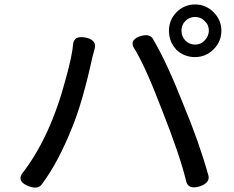

<svg xmlns="http://www.w3.org/2000/svg" viewBox="-20 -805 1040 855"><path d="M890.6 -711.9Q874 -729.5 848.6 -729.5Q823.2 -729.5 805.7 -711.9Q788.1 -694.3 788.1 -668.5Q788.1 -642.6 805.7 -624Q822.3 -607.4 847.7 -606.4Q874 -606.4 890.6 -624Q909.2 -642.6 910.2 -668Q910.2 -694.3 891.6 -710.9Q891.6 -710.9 890.6 -711.9ZM764.6 -584Q764.6 -585 764.6 -585Q732.4 -619.1 732.4 -668Q732.4 -716.8 766.6 -751Q800.8 -785.2 848.6 -785.2Q896.5 -785.2 931.2 -750.5Q965.8 -715.8 965.8 -668Q965.8 -620.1 931.2 -585.4Q896.5 -550.8 848.1 -550.8Q799.8 -550.8 764.6 -584ZM169.9 10.7Q158.2 30.3 137.7 30.3Q122.1 30.3 105.5 23.4Q88.9 16.6 80.1 7.8Q71.3 -1 71.3 -10.7Q71.3 -20.5 77.1 -30.3Q204.1 -192.4 273.4 -456.1Q301.8 -558.6 305.7 -609.4Q305.7 -610.4 305.7 -610.4Q307.6 -623 315.9 -631.3Q324.2 -639.6 341.8 -639.6Q350.6 -639.6 361.3 -637.7Q383.8 -632.8 393.6 -623Q403.3 -613.3 403.3 -600.6Q403.3 -595.7 402.3 -590.8Q402.3 -590.8 391.6 -550.8Q347.7 -349.6 300.8 -236.3Q239.3 -83 169.9 10.7ZM843.8 29.3Q816.4 29.3 809.6 3.9Q781.2 -113.3 702.1 -313.5Q625 -515.6 575.2 -593.8Q575.2 -594.7 574.2 -594.7Q570.3 -603.5 570.3 -612.3Q570.3 -621.1 578.6 -629.4Q586.9 -637.7 602.5 -643.1Q618.2 -648.4 628.9 -648.4Q654.3 -648.4 664.1 -626Q723.6 -525.4 796.9 -338.9Q867.2 -169.9 907.2 -26.4Q909.2 -20.5 909.2 -14.6Q909.2 11.7 868.2 25.4Q854.5 29.3 843.8 29.3Z"/></svg>

Font: TaiwanPearl
Style: Regular
Weight: 400
Version: Version 2.102